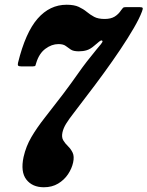

<svg xmlns="http://www.w3.org/2000/svg" viewBox="-20 -780 622 810"><path d="M56 -515Q87.5 -643 138.8 -701.5Q190 -760 261 -760Q293 -760 312.2 -751Q331.5 -742 346 -730Q360.5 -718 377.2 -709Q394 -700 421.5 -700Q447.5 -700 463.8 -710Q480 -720 491 -737Q495.5 -743.5 498.8 -746.8Q502 -750 511.5 -750H568Q580 -750 581.8 -746.5Q583.5 -743 579 -731.5Q568.5 -703 544.2 -661.2Q520 -619.5 487.5 -571Q455 -522.5 418.2 -472Q381.5 -421.5 346 -375.5Q313 -331.5 291.8 -304.2Q270.5 -277 259 -258.2Q247.5 -239.5 243.5 -221.5Q239 -201 247 -187.8Q255 -174.5 267 -163Q279 -151.5 286.5 -135.8Q294 -120 288.5 -94.5Q283 -69 267 -45Q251 -21 225.2 -5.5Q199.5 10 165 10Q116.5 10 91.2 -22.5Q66 -55 79.5 -118Q89.5 -162.5 112.5 -201.8Q135.5 -241 169.2 -283.8Q203 -326.5 244.5 -381Q281.5 -430 312.2 -474Q343 -518 386.5 -570.5Q398 -584 406.2 -594.2Q414.5 -604.5 412 -607.5Q408 -612.5 397.8 -604Q387.5 -595.5 377.5 -587Q361.5 -573 346.2 -568.2Q331 -563.5 312.5 -563.5Q289.5 -563.5 278.5 -571Q267.5 -578.5 257.2 -586.2Q247 -594 226.5 -594Q198 -594 171.5 -574.2Q145 -554.5 133 -515Q131 -507 129.5 -503.5Q128 -500 119 -500H69Q59.5 -500 56.8 -503Q54 -506 56 -515Z"/></svg>

Font: Besley* Condensed Heavy
Style: Italic
Weight: 800
Width: 3
Italic angle: -13°
Designer: Owen Earl
Foundry: indestructible type*
Version: Version 3.000; ttfautohint (v1.8.3)